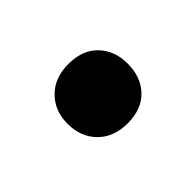

<svg xmlns="http://www.w3.org/2000/svg" viewBox="-44 -435 336 336"><g transform="rotate(-45 124.0 -267.5)"><path d="M129 -194Q95 -194 74.5 -214.5Q54 -235 54 -268Q54 -300 74.5 -320.5Q95 -341 129 -341Q164 -341 183.5 -320.5Q203 -300 203 -268Q203 -235 183.5 -214.5Q164 -194 129 -194Z"/></g></svg>

Font: Nunito ExtraLight
Style: Italic
Weight: 200
Italic angle: -9°
Designer: Vernon Adams
Foundry: Vernon Adams
Version: Version 3.602